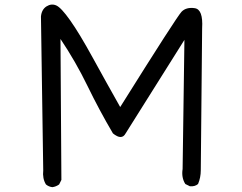

<svg xmlns="http://www.w3.org/2000/svg" viewBox="-20 -774 1040 826"><path d="M205.1 31.2Q189.5 29.3 177.7 19.5Q162.1 -5.9 166 -41L156.2 -703.1Q159.2 -733.4 180.2 -746.6Q201.2 -759.8 222.2 -750.5Q243.2 -741.2 282.2 -686Q321.3 -630.9 378.9 -525.9Q436.5 -420.9 497.1 -313.5Q741.2 -703.1 761.2 -723.6Q781.2 -744.1 817.9 -738.8Q854.5 -733.4 849.6 -652.3Q843.8 -74.2 843.8 -42Q843.8 -9.8 832 17.6Q818.4 29.3 796.9 27.3L777.3 17.6Q759.8 -9.8 765.6 -46.9L773.4 -602.5L520.5 -200.2Q503.9 -168.9 465.8 -200.2Q407.2 -299.8 356.4 -404.3Q305.7 -508.8 240.2 -606.4L244.1 0L234.4 19.5Q220.7 29.3 205.1 31.2Z"/></svg>

Font: NaikaiFont
Style: Regular
Weight: 400
Version: Version 1.67